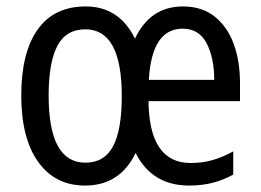

<svg xmlns="http://www.w3.org/2000/svg" viewBox="-20 -566 810 596"><path d="M548 -546Q607 -546 646.5 -514.5Q686 -483 705.5 -429.5Q725 -376 725 -308V-252H441Q443 -60 572 -60Q608 -60 639.5 -69Q671 -78 704 -96V-24Q673 -7 640 1.5Q607 10 567 10Q452 10 401 -91Q352 10 244 10Q151 10 98.5 -63.5Q46 -137 46 -269Q46 -403 97 -474.5Q148 -546 246 -546Q350 -546 399 -446Q446 -546 548 -546ZM547 -477Q451 -477 442 -318H645Q645 -386 621.5 -431.5Q598 -477 547 -477ZM245 -475Q185 -475 158 -423.5Q131 -372 131 -269Q131 -61 245 -61Q304 -61 331 -112Q358 -163 358 -268Q358 -475 245 -475Z"/></svg>

Font: Noto Sans Gurmukhi Condensed
Style: Regular
Weight: 400
Width: 3
Designer: Jelle Bosma - Monotype Design Team
Foundry: Monotype Imaging Inc.
Version: Version 2.004; ttfautohint (v1.8.4.7-5d5b)